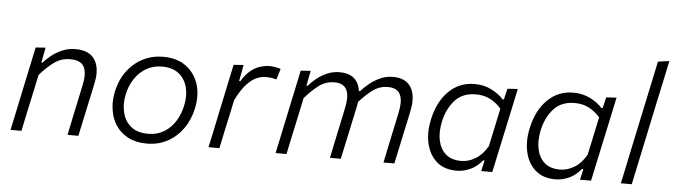

<svg xmlns="http://www.w3.org/2000/svg" viewBox="-47 -930 3958 1129"><g transform="rotate(5 1932.0 -365.0)"><path d="M39.5 0Q51.5 -56 62.5 -107.5Q73.5 -159 86 -219.5L96.5 -269.5Q106.5 -316.5 119 -374.5Q131 -432.5 144.5 -495.5L203 -499.5L185.5 -410.5H193Q210 -431 237.8 -453.2Q265.5 -475.5 301.5 -491Q337.5 -506.5 379 -506.5Q461.5 -506.5 494 -455Q514.5 -423 514.5 -375.5Q514.5 -347 507 -313Q502.5 -292 498 -270Q493 -248 487 -219.5Q474 -159 463 -107.5Q452 -56 440 0H376Q387.5 -56 398.2 -107Q409 -158 421.5 -217L439.5 -302.5Q446 -332 446 -355.5Q446 -386.5 435 -407.5Q416 -444.5 353 -444.5Q299.5 -444.5 257 -413Q214.5 -381.5 175.5 -336L150.5 -218Q137.5 -158 126.5 -106.8Q115.5 -55.5 104 0Z M845 10.5Q780.5 10.5 734.8 -13.2Q689 -37 662 -77.2Q635 -117.5 627.5 -168.5Q624 -190 624 -212Q624 -242.5 630.5 -274Q646 -348 685 -400Q724 -452 778.8 -479.2Q833.5 -506.5 896 -506.5Q980 -506.5 1033 -466.5Q1086 -426.5 1106 -362Q1116.5 -326.5 1116.5 -287.5Q1116.5 -256 1109.5 -222.5Q1095 -153 1058 -100.8Q1021 -48.5 966.8 -19Q912.5 10.5 845 10.5ZM847.5 -47.5Q900.5 -47.5 941 -72.2Q981.5 -97 1007.5 -138.5Q1033.5 -180 1044 -230.5Q1050.5 -261 1050.5 -288.5Q1050.5 -316 1044 -340.5Q1031 -389.5 993.8 -419Q956.5 -448.5 895.5 -448.5Q843 -448.5 802 -424.5Q761 -400.5 733.8 -359.2Q706.5 -318 696 -265.5Q690 -237.5 690 -211Q690 -184 696.5 -158.5Q708.5 -108.5 746 -78Q783.5 -47.5 847.5 -47.5Z M1208 0Q1220 -56 1231 -106.5Q1241.5 -157.5 1254.5 -219.5L1265 -269Q1275 -316.5 1287.2 -374.5Q1299.5 -432.5 1313 -495.5L1371.5 -499.5L1353.5 -403H1360.5Q1386.5 -446 1415.2 -468.2Q1444 -490.5 1472 -498.5Q1500 -506.5 1524 -506.5Q1542 -506.5 1559.8 -503.2Q1577.5 -500 1590.5 -495.5L1571 -431.5Q1552.5 -437 1537.5 -438.8Q1522.5 -440.5 1507.5 -440.5Q1485 -440.5 1457 -429.8Q1429 -419 1397.8 -386.5Q1366.5 -354 1334 -288.5L1319 -217.5Q1306 -158 1295 -106.8Q1284 -55.5 1272.5 0Z M1604 0Q1616.5 -58 1627 -107.5Q1637.5 -159 1650.5 -219.5L1661 -269.5Q1671 -316.5 1683.5 -374.5Q1695.5 -432.5 1709 -495.5L1767.5 -499.5L1750 -410.5H1757.5Q1774.5 -431 1801.5 -453.2Q1828.5 -475.5 1863.2 -491Q1898 -506.5 1938 -506.5Q2045 -506.5 2060.5 -406.5H2067.5Q2087 -428.5 2115.2 -451.8Q2143.5 -475 2178.8 -490.8Q2214 -506.5 2254 -506.5Q2329 -506.5 2360.5 -455Q2379.5 -423.5 2379.5 -377Q2379.5 -348 2372 -313Q2367.5 -292 2363 -270Q2358 -248 2352 -219.5Q2338.5 -158 2328 -107Q2317 -56 2305 0H2241Q2252.5 -56 2263.2 -107Q2274 -158 2286.5 -217L2304.5 -302.5Q2311 -333.5 2311 -358Q2311 -387.5 2301.5 -407.5Q2283.5 -444.5 2228.5 -444.5Q2178.5 -444.5 2138.5 -414.2Q2098.5 -384 2061 -342Q2059 -328 2056 -313Q2051.5 -292 2047 -270.5Q2042 -248.5 2036 -219.5Q2023 -159 2012 -107.5Q2001 -55.5 1989 0H1925Q1936.5 -56 1947.2 -107Q1958 -158 1970.5 -217L1988.5 -302.5Q1995 -333.5 1995 -358Q1995 -387.5 1985.5 -407.5Q1967.5 -444.5 1912.5 -444.5Q1861 -444.5 1820 -413Q1779 -381.5 1740 -336L1715 -218Q1702 -158.5 1691 -107Q1680 -55.5 1668.5 0Z M2818 0Q2821 -12.5 2823.5 -25L2832 -64H2824.5Q2792.5 -25 2752.8 -7.2Q2713 10.5 2673 10.5Q2598.5 10.5 2554 -29.5Q2509.5 -69.5 2495 -134.5Q2488 -165 2488 -198Q2488 -234.5 2496.5 -274Q2519 -381.5 2581.8 -444Q2644.5 -506.5 2735 -506.5Q2790 -506.5 2834.5 -484.2Q2879 -462 2906 -431H2914L2929 -495.5L2990 -499.5Q2977.5 -441 2966 -386.5Q2954 -331.5 2941 -270L2889 -27L2883 0ZM2695 -49Q2737.5 -49 2778.5 -73.2Q2819.5 -97.5 2850 -150L2898 -375Q2870 -407.5 2833.5 -427Q2797 -446.5 2747.5 -446.5Q2668.5 -446.5 2623.2 -395.5Q2578 -344.5 2562 -268Q2555 -235 2555 -205Q2555 -181 2559.5 -159Q2569.5 -109 2603 -79Q2636.5 -49 2695 -49Z M3401 0Q3404 -12.5 3406.5 -25L3415 -64H3407.5Q3375.5 -25 3335.8 -7.2Q3296 10.5 3256 10.5Q3181.5 10.5 3137 -29.5Q3092.5 -69.5 3078 -134.5Q3071 -165 3071 -198Q3071 -234.5 3079.5 -274Q3102 -381.5 3164.8 -444Q3227.5 -506.5 3318 -506.5Q3373 -506.5 3417.5 -484.2Q3462 -462 3489 -431H3497L3512 -495.5L3573 -499.5Q3560.5 -441 3549 -386.5Q3537 -331.5 3524 -270L3472 -27L3466 0ZM3278 -49Q3320.5 -49 3361.5 -73.2Q3402.5 -97.5 3433 -150L3481 -375Q3453 -407.5 3416.5 -427Q3380 -446.5 3330.5 -446.5Q3251.5 -446.5 3206.2 -395.5Q3161 -344.5 3145 -268Q3138 -235 3138 -205Q3138 -181 3142.5 -159Q3152.5 -109 3186 -79Q3219.5 -49 3278 -49Z M3642 0Q3654 -55.5 3665 -107.5Q3675.5 -159 3688.5 -220L3746.5 -493.5Q3759.5 -556 3772.5 -615.5Q3785 -675 3797 -731.5L3863.5 -741Q3850.5 -680 3838 -619.5Q3825 -559 3811 -494L3753 -219.5Q3740 -157.5 3729 -106.5Q3718 -55.5 3706.5 0Z"/></g></svg>

Font: Heraclito Light
Style: Italic
Weight: 300
Italic angle: -12°
Designer: Kostas Bartsokas (font) & Cristiano Sobral (main changes)
Foundry: Kostas Bartsokas (font) & Cristiano Sobral (main changes)
Version: Version 1.00;July 8, 2020;FontCreator 13.0.0.2655 64-bit